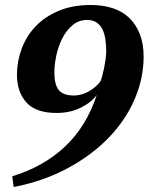

<svg xmlns="http://www.w3.org/2000/svg" viewBox="-20 -738 600 770"><path d="M48 -438Q48 -491 66.5 -541.5Q85 -592 121.5 -631Q158 -670 214 -694Q270 -718 345 -718Q392 -718 431 -705.5Q470 -693 497.5 -667Q525 -641 540.5 -602Q556 -563 556 -511Q556 -425 520.5 -341.5Q485 -258 417.5 -187.5Q350 -117 253.5 -64.5Q157 -12 35 12L29 -31Q154 -69 240 -149.5Q326 -230 368 -357Q345 -326 302.5 -305.5Q260 -285 207 -285Q124 -285 86 -327Q48 -369 48 -438ZM198 -447Q198 -399 215.5 -377Q233 -355 277 -355Q308 -355 337 -372Q366 -389 383 -412Q386 -419 390 -433.5Q394 -448 397.5 -465.5Q401 -483 403.5 -500.5Q406 -518 406 -533Q406 -558 402.5 -581Q399 -604 390.5 -621Q382 -638 367 -648Q352 -658 329 -658Q296 -658 271 -637Q246 -616 230 -584.5Q214 -553 206 -516Q198 -479 198 -447Z"/></svg>

Font: PT Serif
Style: Bold Italic
Weight: 700
Italic angle: -12°
Designer: A.Korolkova, O.Umpeleva, V.Yefimov
Foundry: ParaType Ltd
Version: Version 1.000W OFL